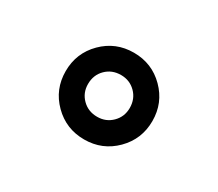

<svg xmlns="http://www.w3.org/2000/svg" viewBox="-64 -883 583 514"><g transform="rotate(30 227.5 -626.0)"><path d="M323 -531Q284 -492 228 -492Q172 -492 133 -531Q94 -570 94 -626Q94 -682 133 -721Q172 -760 228 -760Q284 -760 323 -721Q362 -682 362 -626Q362 -570 323 -531ZM228 -562Q255 -562 273.5 -580.5Q292 -599 292 -626Q292 -654 273.5 -672.5Q255 -691 228 -691Q200 -691 181.5 -672.5Q163 -654 163 -626Q163 -599 181.5 -580.5Q200 -562 228 -562Z"/></g></svg>

Font: Oakes Grotesk Bold
Style: Italic
Weight: 700
Italic angle: -8°
Designer: Samuel Oakes
Foundry: Samuel Oakes
Version: Version 1.000;PS 001.000;hotconv 1.0.88;makeotf.lib2.5.64775